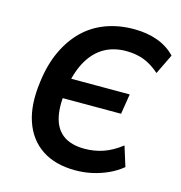

<svg xmlns="http://www.w3.org/2000/svg" viewBox="-107 -811 864 918"><g transform="rotate(15 325.0 -352.5)"><path d="M347 10Q247 10 181 -34Q115 -78 87.5 -159.5Q60 -241 76 -356Q87 -443 118 -509.5Q149 -576 196 -622Q243 -668 306.5 -691.5Q370 -715 445 -715Q510 -715 562 -696Q614 -677 650 -639L602 -540Q565 -573 525.5 -588.5Q486 -604 436 -604Q375 -604 329 -578Q283 -552 252.5 -501Q222 -450 208 -374L188 -408H505L489 -308H173L203 -338Q193 -258 207.5 -205.5Q222 -153 261 -127Q300 -101 363 -101Q411 -101 455 -116Q499 -131 544 -166L575 -67Q543 -41 506.5 -24.5Q470 -8 430 1Q390 10 347 10Z"/></g></svg>

Font: Nunito Sans 10pt SemiCondensed
Style: Bold Italic
Weight: 700
Width: 4
Italic angle: -9°
Designer: Vernon Adams
Foundry: Vernon Adams
Version: Version 3.101;gftools[0.9.27]